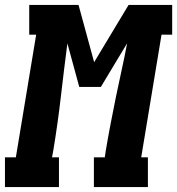

<svg xmlns="http://www.w3.org/2000/svg" viewBox="-53 -755 715 775"><path d="M-33 0V-120H11L93 -615H65V-735H264L327 -504L466 -735H642V-615H599L517 -120H544V0H326V-120H370L374 -147Q383 -201 393.5 -255.5Q404 -310 415 -364Q426 -418 438 -472Q450 -526 460 -580L354 -404H267L219 -580Q205 -472 192.5 -363.5Q180 -255 162 -147L157 -120H185V0Z"/></svg>

Font: Iosevka Slab HvExObl
Style: Regular
Weight: 900
Width: 7
Italic angle: -9°
Monospace: yes
Designer: Belleve Invis
Foundry: Belleve Invis
Version: Version 11.1.1; ttfautohint (v1.8.3)